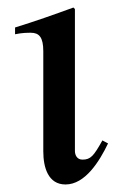

<svg xmlns="http://www.w3.org/2000/svg" viewBox="-20 -480 315 510"><path d="M252 -107C229 -66 221 -56 199 -56C184 -56 179 -69 179 -79V-456L175 -460C123 -441 72 -423 20 -407V-389C39 -393 53 -393 62 -393C84 -393 95 -381 95 -344V-78C95 -35 108 10 154 10C206 10 244 -51 267 -99Z"/></svg>

Font: XITS Math
Style: Regular
Weight: 400
Designer: MicroPress Inc., with final additions and corrections provided by Coen Hoffman, Elsevier (retired)
Version: Version 1.302